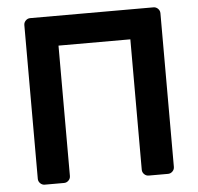

<svg xmlns="http://www.w3.org/2000/svg" viewBox="-51 -752 830 804"><g transform="rotate(-5 364.0 -350.0)"><path d="M650 -673V-27Q650 -16 642 -8Q634 0 623 0H542Q531 0 523 -8Q515 -16 515 -27V-575H213V-27Q213 -16 205 -8Q197 0 186 0H105Q94 0 86 -8Q78 -16 78 -27V-673Q78 -684 86 -692Q94 -700 105 -700H623Q634 -700 642 -692Q650 -684 650 -673Z"/></g></svg>

Font: Hezaedrus Medium
Style: Regular
Weight: 500
Designer: Hubert & Fischer
Foundry: Hubert & Fischer
Version: Version 1.10;September 3, 2019;FontCreator 11.5.0.2425 64-bi